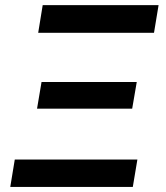

<svg xmlns="http://www.w3.org/2000/svg" viewBox="-20 -739 656 759"><path d="M20.6 0 38.4 -108.3H523.1L505 0ZM131 -609.4 148.8 -718.8H606.9L588.8 -609.4ZM126.4 -309.3 144.2 -414.8H520.6L502.5 -309.3Z"/></svg>

Font: Inter UI Semi Bold
Style: Italic
Weight: 600
Italic angle: -9.39999°
Designer: Rasmus Andersson
Foundry: rsms
Version: 3.2;8d6f07862